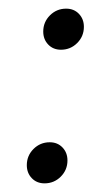

<svg xmlns="http://www.w3.org/2000/svg" viewBox="-20 -416 260 444"><path d="M121 -301Q103 -301 91.5 -313Q80 -325 80 -343Q80 -365 95.5 -380.5Q111 -396 133 -396Q151 -396 162.5 -384Q174 -372 174 -354Q174 -332 158.5 -316.5Q143 -301 121 -301ZM83 8Q65 8 53.5 -4Q42 -16 42 -34Q42 -56 57.5 -71.5Q73 -87 95 -87Q113 -87 124.5 -75Q136 -63 136 -45Q136 -23 120.5 -7.5Q105 8 83 8Z"/></svg>

Font: Rasa Light
Style: Italic
Weight: 300
Italic angle: -7.10001°
Designer: Anna Giedrys (Yrsa+Rasa design), David Brezina (Yrsa art-direction, Rasa art-direction, design)
Foundry: Rosetta Type Foundry
Version: Version 2.004